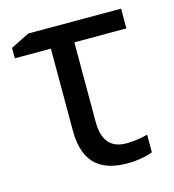

<svg xmlns="http://www.w3.org/2000/svg" viewBox="-88 -610 629 695"><g transform="rotate(-15 227.0 -262.5)"><path d="M428 -536H80L10 -501V-462H145V-155C145 -21 220 11 307 11C345 11 383 3 401 -5V-71C381 -65 348 -60 321 -60C269 -60 233 -87 233 -164V-462H428Z"/></g></svg>

Font: Noto Sans Thai
Style: Regular
Weight: 400
Designer: Monotype Design Team
Foundry: Monotype Imaging Inc.
Version: Version 1.901